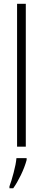

<svg xmlns="http://www.w3.org/2000/svg" viewBox="-20 -780 228 1021"><path d="M30.3 210.9Q40.5 184.1 52.7 137.7Q64.5 93.8 67.4 61H121.6V70.8Q111.3 108.9 90.8 151.4Q70.3 193.4 50.3 221.2H30.3ZM117.2 0H70.8V-759.8H117.2Z"/></svg>

Font: Germano
Style: Regular
Weight: 300
Width: 3
Foundry: Ascender Corporation
Version: Version 1.10; ttfautohint (v1.5)